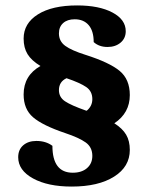

<svg xmlns="http://www.w3.org/2000/svg" viewBox="-20 -675 544 707"><path d="M244 12Q156 12 101.5 -18Q47 -48 47 -96Q47 -124 65.5 -140Q84 -156 114 -156Q149 -156 173 -138Q173 -39 248 -39Q281 -39 300.5 -56Q320 -73 320 -101Q320 -133 295.5 -150.5Q271 -168 220 -185Q137 -213 102 -243Q67 -273 67 -327Q67 -397 129 -432Q96 -452 81.5 -475.5Q67 -499 67 -533Q67 -589 119.5 -622Q172 -655 264 -655Q345 -655 394 -629Q443 -603 443 -560Q443 -534 424 -518Q405 -502 376 -502Q345 -502 325 -520Q325 -561 306.5 -582.5Q288 -604 255 -604Q228 -604 212.5 -590Q197 -576 197 -552Q197 -523 220.5 -506Q244 -489 295 -473Q383 -445 420.5 -414Q458 -383 458 -325Q458 -259 401 -221Q431 -202 444.5 -179Q458 -156 458 -123Q458 -61 400 -24.5Q342 12 244 12ZM296 -268Q298 -268 299 -267Q320 -284 320 -310Q320 -339 297.5 -354.5Q275 -370 225 -387Q197 -374 197 -343Q197 -317 219.5 -302Q242 -287 296 -268Z"/></svg>

Font: Petrona ExtraBold
Style: Regular
Weight: 800
Designer: Ringo R. Seeber
Foundry: Ringo R. Seeber
Version: Version 2.001; ttfautohint (v1.8.3)